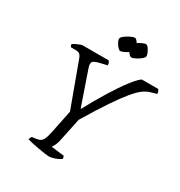

<svg xmlns="http://www.w3.org/2000/svg" viewBox="-207 -1052 1123 1195"><g transform="rotate(30 354.5 -454.0)"><path d="M318 0Q310 0 287.5 -3Q265 -6 238.5 -11Q212 -16 189 -21Q166 -26 156 -30Q161 -46 168 -52L198 -56Q212 -58 223.5 -63.5Q235 -69 244 -87Q253 -105 261 -146L294 -307L176 -628Q170 -643 161 -650Q152 -657 130 -657H99Q97 -659 94.5 -663.5Q92 -668 92 -675Q98 -681 111 -687.5Q124 -694 137 -699Q150 -704 157 -704H343Q346 -700 350 -693Q354 -686 353 -674L302 -662Q281 -657 267 -650Q253 -643 253 -626Q253 -615 259 -598L342 -357H345Q391 -443 436.5 -516.5Q482 -590 520 -639.5Q558 -689 581 -704H699Q702 -700 706 -692.5Q710 -685 709 -674L664 -661Q642 -655 617 -636.5Q592 -618 559 -578.5Q526 -539 479 -469.5Q432 -400 366 -290L331 -123Q326 -99 317.5 -82.5Q309 -66 304 -61L397 -50Q398 -47 400 -42.5Q402 -38 402 -30Q385 -17 360.5 -8.5Q336 0 318 0ZM376 -790Q368 -790 357.5 -801.5Q347 -813 339 -828Q331 -843 331 -852Q331 -863 348 -876Q365 -889 385 -898.5Q405 -908 414 -908Q420 -908 427 -901Q434 -894 440 -884Q454 -894 470 -901Q486 -908 494 -908Q502 -908 511.5 -896Q521 -884 527.5 -869Q534 -854 534 -844Q534 -834 518.5 -821.5Q503 -809 484.5 -799.5Q466 -790 455 -790Q449 -790 442 -796.5Q435 -803 428 -813Q415 -804 399.5 -797Q384 -790 376 -790Z"/></g></svg>

Font: Texturina Extralight
Style: Italic
Weight: 200
Italic angle: -11°
Designer: Guillermo Torres Carreño
Foundry: Omnibus-Type
Version: Version 1.002; ttfautohint (v1.8.3)